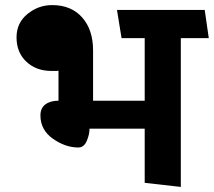

<svg xmlns="http://www.w3.org/2000/svg" viewBox="-20 -719 841 755"><path d="M549 0V-213H332Q332 -190 321 -164.5Q310 -139 288 -139Q237 -139 188 -173.5Q139 -208 139 -265Q139 -294 158.5 -308.5Q178 -323 210 -323V-441Q206 -440 202.5 -440Q199 -440 195 -440H183Q122 -440 83.5 -476.5Q45 -513 45 -572Q45 -629 88 -664Q131 -699 185 -699Q260 -699 303 -650.5Q346 -602 346 -521V-323H549V-569H458L440 -680H785L801 -569H691V16Z"/></svg>

Font: Palanquin Dark
Style: Regular
Weight: 400
Designer: Pria Ravichandran
Version: Version 1.001